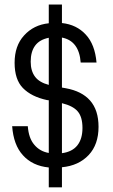

<svg xmlns="http://www.w3.org/2000/svg" viewBox="-20 -761 496 840"><path d="M368.2 -83Q324.2 -36.1 251 -29.3V58.6H193.4V-28.3Q122.1 -35.2 80.1 -82Q39.1 -127 33.2 -209H101.6Q105.5 -156.2 129.9 -127.9Q154.3 -98.6 193.4 -91.8V-322.3L185.5 -323.2Q117.2 -337.9 80.1 -376Q43.9 -413.1 43.9 -486.3Q43.9 -560.5 85 -605.5Q127 -652.3 193.4 -659.2V-741.2H251V-660.2Q315.4 -653.3 355.5 -609.4Q395.5 -566.4 402.3 -487.3H333Q326.2 -582 251 -596.7V-377.9L267.6 -375Q337.9 -362.3 374 -321.3Q411.1 -279.3 411.1 -206.1Q411.1 -128.9 368.2 -83ZM133.8 -424.8Q152.3 -400.4 193.4 -389.6V-595.7Q153.3 -587.9 133.8 -561.5Q114.3 -535.2 114.3 -491.2Q114.3 -450.2 133.8 -424.8ZM340.8 -201.2Q340.8 -250 319.3 -274.4Q298.8 -297.9 251 -309.6V-90.8Q295.9 -96.7 318.4 -125Q340.8 -153.3 340.8 -201.2ZM123 -688.5Z"/></svg>

Font: Altinn-DIN
Style: Regular
Weight: 400
Designer: Charles Nix
Foundry: Altinn
Version: Version 2.00